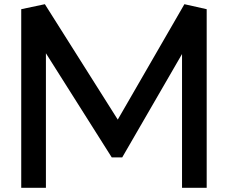

<svg xmlns="http://www.w3.org/2000/svg" viewBox="-20 -895 1086 915"><path d="M81.2 -851.2 193.8 -875 541.2 -325 858.8 -875 965 -851.2V0H847.5V-637.5L562.5 -145H512.5L198.8 -641.2V0H81.2Z"/></svg>

Font: Abordage
Style: Regular
Weight: 400
Designer: Ange Degheest & Eugénie Bidaut
Foundry: Velvetyne Type Foundry
Version: Version 1.000;FEAKit 1.0